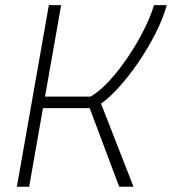

<svg xmlns="http://www.w3.org/2000/svg" viewBox="-20 -713 657 733"><path d="M44.4 0 166.5 -693.4H213.4L151.9 -344.2H325.7Q361.3 -364.7 398.4 -405.5Q435.5 -446.3 469.5 -496.8Q503.4 -547.4 529.3 -598.9Q555.2 -650.4 567.9 -693.4H616.7Q602.1 -641.1 573.2 -584.5Q544.4 -527.8 508.3 -475.1Q472.2 -422.4 434.8 -380.9Q397.5 -339.4 365.7 -317.4L489.7 0H435.1L322.3 -300.3H144L91.3 0Z"/></svg>

Font: Cascadia Mono PL ExtraLight
Style: Italic
Weight: 200
Italic angle: -10°
Monospace: yes
Designer: Aaron Bell
Foundry: Saja Typeworks
Version: Version 2404.023; ttfautohint (v1.8.4)